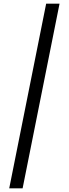

<svg xmlns="http://www.w3.org/2000/svg" viewBox="-20 -820 372 1040"><path d="M30 200 230 -800H302.5L102.5 200Z"/></svg>

Font: Big Shoulders Thin
Style: Regular
Weight: 100
Designer: Patric King
Foundry: XO Type Co
Version: Version 2.002